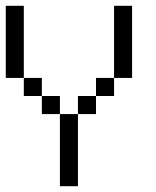

<svg xmlns="http://www.w3.org/2000/svg" viewBox="-20 -645 540 665"><path d="M187.5 -250Q187.5 -250 187.5 0H250Q250 0 250 -250ZM187.5 -250V-312.5H125V-250ZM250 -250H312.5V-312.5H250ZM125 -312.5V-375H62.5V-312.5ZM312.5 -312.5H375V-375H312.5ZM62.5 -375Q62.5 -375 62.5 -625H0Q0 -625 0 -375ZM375 -375H437.5Q437.5 -375 437.5 -625H375Q375 -625 375 -375Z"/></svg>

Font: UnifontExMono
Style: Regular
Weight: 500
Version: Version 15.0.06